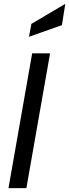

<svg xmlns="http://www.w3.org/2000/svg" viewBox="-20 -977 359 997"><path d="M24 0 147 -700H240L117 0ZM130.5 -786 143 -853 319 -957 301.5 -846.5Z"/></svg>

Font: Cabin
Style: Italic
Weight: 400
Width: 4
Italic angle: -10°
Designer: Pablo Impallari
Foundry: Pablo Impallari. http://www.impallari.com Igino Marini. http://www.ikern.com
Version: Version 3.001